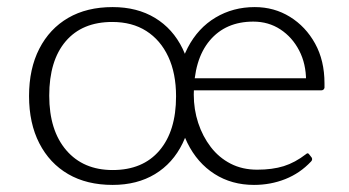

<svg xmlns="http://www.w3.org/2000/svg" viewBox="-20 -515 986 542"><path d="M298 7Q225 7 172.5 -23.5Q120 -54 91 -110.5Q62 -167 62 -244Q62 -321 91 -377.5Q120 -434 172.5 -464.5Q225 -495 298 -495Q367 -495 417.5 -464.5Q468 -434 495.5 -377.5Q523 -321 523 -244Q523 -167 495.5 -110.5Q468 -54 417.5 -23.5Q367 7 298 7ZM298 -35Q383 -35 430 -90Q477 -145 477 -243Q477 -308 455 -355Q433 -402 393 -427.5Q353 -453 297 -453Q212 -453 165.5 -398.5Q119 -344 119 -245Q119 -147 167 -91Q215 -35 298 -35ZM697 7Q634 7 585.5 -24Q537 -55 509 -111.5Q481 -168 481 -245Q481 -325 510 -380.5Q539 -436 588.5 -465.5Q638 -495 699 -495Q754 -495 798.5 -467.5Q843 -440 869.5 -392Q896 -344 896 -280Q896 -277 896 -273.5Q896 -270 896 -267Q894 -260 887 -260H513V-294H860L843 -274Q843 -277 843.5 -281Q844 -285 844 -287Q844 -335 824.5 -372.5Q805 -410 771.5 -432Q738 -454 695 -454Q617 -454 572 -400.5Q527 -347 527 -248Q527 -206 539.5 -168Q552 -130 575 -100Q598 -70 631 -53Q664 -36 706 -36Q749 -36 781 -46Q813 -56 844 -80Q849 -85 853 -79L860 -70Q863 -64 858 -59Q827 -26 785.5 -9.5Q744 7 697 7Z"/></svg>

Font: Hahmlet ExtraLight
Style: Regular
Weight: 250
Designer: Minjoo Ham & Mark Frömberg
Foundry: hypertype
Version: Version 1.002